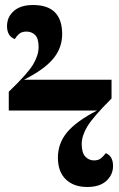

<svg xmlns="http://www.w3.org/2000/svg" viewBox="-20 -737 475 766"><path d="M328 9Q378 9 404.5 -15.5Q431 -40 431 -75Q431 -114 402 -126Q394 -115 383.5 -106Q373 -97 355 -97Q335 -97 320.5 -112Q306 -127 306 -163Q306 -194 327.5 -231Q349 -268 425 -344V-419H76Q157 -460 192.5 -503Q228 -546 228 -601Q228 -717 112 -717Q62 -717 35 -693Q8 -669 8 -633Q8 -593 39 -581Q46 -593 56.5 -602Q67 -611 86 -611Q106 -611 120 -597.5Q134 -584 134 -549Q134 -517 112.5 -480.5Q91 -444 15 -371V-296H367Q284 -253 247.5 -209Q211 -165 211 -108Q211 -52 242.5 -21.5Q274 9 328 9Z"/></svg>

Font: Noto Serif Display SemiCondensed Extra
Style: Regular
Weight: 800
Width: 4
Designer: Monotype Design Team
Foundry: Monotype Imaging Inc.
Version: Version 1.900